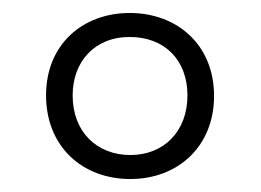

<svg xmlns="http://www.w3.org/2000/svg" viewBox="-20 -743 402 296"><path d="M181 -467C254 -467 310 -517 310 -595C310 -675 252 -723 180 -723C108 -723 51 -675 51 -596C51 -517 107 -467 181 -467ZM181 -504C130 -504 92 -539 92 -596C92 -647 125 -686 180 -686C234 -686 269 -650 269 -596C269 -541 233 -504 181 -504Z"/></svg>

Font: Noto Sans Gujarati UI ExtraCondensed Light
Style: Regular
Weight: 300
Width: 2
Designer: Jelle Bosma - Monotype Design Team, Universal Thirst
Foundry: Monotype Imaging Inc.
Version: Version 2.106